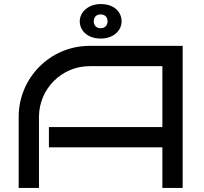

<svg xmlns="http://www.w3.org/2000/svg" viewBox="-20 -926 1004 946"><path d="M880 -700H421C228 -700 72 -543 72 -350V0H172V-350C172 -488 284 -600 421 -600H780V-300H221V-200H780V0H880ZM373 -821C373 -775 412 -736 476 -736C539 -736 579 -775 579 -821C579 -867 543 -906 476 -906C416 -906 373 -867 373 -821ZM442 -821C442 -840 453 -855 476 -855C498 -855 510 -840 510 -821C510 -802 498 -787 476 -787C453 -787 442 -802 442 -821Z"/></svg>

Font: Bruno Ace
Style: Regular
Weight: 400
Designer: Astigmatic (AOETI)
Foundry: Astigmatic (AOETI)
Version: Version 1.000